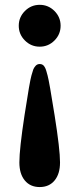

<svg xmlns="http://www.w3.org/2000/svg" viewBox="-20 -443 324 784"><path d="M202.4 -398.2Q227.5 -373 227.5 -337.9Q227.5 -302.7 202.4 -277.6Q177.2 -252.4 142.1 -252.4Q106.9 -252.4 81.8 -277.6Q56.6 -302.7 56.6 -337.9Q56.6 -373 81.8 -398.2Q106.9 -423.3 142.1 -423.3Q177.2 -423.3 202.4 -398.2ZM225.1 220.2Q225.1 267.1 202.9 293.9Q180.7 320.8 142.1 320.8Q103.5 320.8 81.3 293.9Q59.1 267.1 59.1 220.2Q59.1 165.5 80.3 26.6Q101.6 -112.3 108.4 -134.8Q113.3 -151.9 115.7 -158.9Q118.2 -166 125 -173.8Q131.8 -181.6 142.1 -181.6Q145.5 -181.6 148.4 -180.9Q151.4 -180.2 154.1 -178.5Q156.7 -176.8 158.4 -175Q160.2 -173.3 162.1 -169.9Q164.1 -166.5 165 -164.6Q166 -162.6 167.7 -157.7Q169.4 -152.8 169.9 -150.6Q170.4 -148.4 172.1 -142.6Q173.8 -136.7 174.3 -134.8Q181.2 -109.9 203.1 28.6Q225.1 167 225.1 220.2Z"/></svg>

Font: Cooper* SemiBold
Style: Regular
Weight: 600
Designer: Owen Earl
Foundry: indestructible type*
Version: Version 0.001